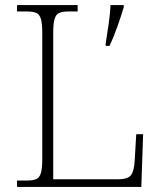

<svg xmlns="http://www.w3.org/2000/svg" viewBox="-20 -734 631 754"><path d="M47 0V-25H84Q109 -25 122 -30.5Q135 -36 140.5 -54Q146 -72 146 -109V-605Q146 -642 140.5 -660Q135 -678 122 -683.5Q109 -689 84 -689H47V-714H285V-689H251Q226 -689 213 -683.5Q200 -678 194.5 -660Q189 -642 189 -606V-30H443Q483 -30 495 -47Q507 -64 509 -104L515 -207H542L535 0ZM395 -563Q401 -600 407 -642Q413 -684 414 -714H466V-706Q457 -675 441.5 -631Q426 -587 410 -554H395Z"/></svg>

Font: Noto Serif Tamil ExtraLight
Style: Italic
Weight: 200
Italic angle: -12°
Designer: Indian Type Foundry, Tom Grace, and the Monotype Design Team
Foundry: Monotype Imaging Inc.
Version: Version 2.003; ttfautohint (v1.8.4.7-5d5b)